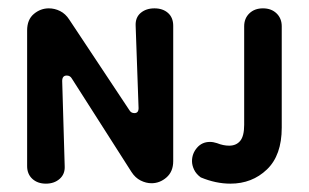

<svg xmlns="http://www.w3.org/2000/svg" viewBox="-20 -430 740 460"><path d="M90 10Q70 10 57.5 -1.5Q45 -13 45 -32V-357Q45 -383 61 -396.5Q77 -410 97 -410Q111 -410 124 -403.5Q137 -397 146 -383L290 -166Q294 -159 302 -159Q312 -159 312 -171L305 -368Q304 -388 317 -399Q330 -410 350 -410Q370 -410 382.5 -399Q395 -388 395 -368V-44Q395 -19 379 -5Q363 9 343 9Q330 9 317 2.5Q304 -4 295 -18L152 -242Q148 -249 140 -249Q129 -249 129 -236L135 -32Q136 -13 123 -1.5Q110 10 90 10ZM532 10Q497 10 461 -5Q450 -13 445 -23.5Q440 -34 440 -44Q440 -62 452 -76Q464 -90 483 -90Q491 -90 500 -87Q515 -81 529 -81Q546 -81 555.5 -92.5Q565 -104 565 -131V-367Q565 -386 577.5 -398Q590 -410 610 -410Q630 -410 642.5 -398Q655 -386 655 -367V-124Q655 -58 619.5 -24Q584 10 532 10Z"/></svg>

Font: Dongle
Style: Bold
Weight: 700
Designer: Yanghee Ryu
Foundry: Yanghee Ryu
Version: Version 2.000